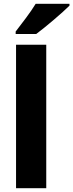

<svg xmlns="http://www.w3.org/2000/svg" viewBox="-20 -997 388 1017"><path d="M348 -967V-977H169C142 -932 96 -873 63 -830V-817H172C223 -855 311 -930 348 -967ZM225 0V-760H65V0Z"/></svg>

Font: Noto Sans Arabic UI SmCn XBd
Style: Regular
Weight: 800
Width: 4
Designer: Monotype Design Team, Nadine Chahine and Nizar Qandah
Foundry: Monotype Imaging Inc.
Version: Version 2.010